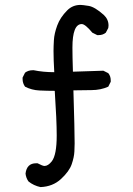

<svg xmlns="http://www.w3.org/2000/svg" viewBox="-20 -764 540 782"><path d="M145 -2Q117 -8 96 -25Q86 -39 84 -57Q89 -99 127 -99H133Q154 -88 161 -88Q176 -88 191 -107Q211 -133 211 -212Q211 -274 203 -394Q172 -394 140.5 -395.5Q109 -397 82 -411Q72 -425 72 -442V-448L82 -468Q95 -478 114 -478H117Q156 -470 201 -470Q198 -521 198 -556Q198 -574 199.5 -600.5Q201 -627 213 -660Q225 -693 254 -722Q276 -744 308 -744Q316 -744 341 -740Q366 -736 403 -703Q422 -685 422 -660L421 -650L411 -631Q399 -621 382 -621H376L356 -631Q327 -666 313 -666Q275 -666 275 -570Q275 -534 277 -472L401 -476L421 -466Q431 -454 431 -437V-431L421 -411Q390 -397 352.5 -397Q315 -397 279 -396Q284 -232 284 -180Q284 -171 283 -147.5Q282 -124 272 -95Q262 -66 228.5 -35Q195 -4 145 -2Z"/></svg>

Font: Xiaolai Mono SC
Style: Regular
Weight: 400
Monospace: yes
Designer: LXGW / Nozomi Seto
Version: Version 3.113;September 30, 2024